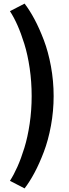

<svg xmlns="http://www.w3.org/2000/svg" viewBox="-20 -816 388 1072"><path d="M35.5 -753.6 117.3 -795.9Q145.9 -758.6 172.7 -708.4Q199.5 -658.2 224.5 -592.7Q249.5 -527.3 264.5 -445.5Q279.5 -363.6 279.5 -279.5Q279.5 -195.9 264.5 -114.3Q249.5 -32.7 224.5 32.7Q199.5 98.2 172.7 148.4Q145.9 198.6 117.3 235.9L35.5 193.6Q57.3 160 77.5 114.5Q97.7 69.1 116.1 9.5Q134.5 -50 145.7 -125.5Q156.8 -200.9 156.8 -279.5Q156.8 -359.1 145.7 -435.2Q134.5 -511.4 115.9 -570.9Q97.3 -630.5 77.3 -675.5Q57.3 -720.5 35.5 -753.6Z"/></svg>

Font: Spartan MB
Style: Bold
Weight: 700
Designer: Matt Bailey, Mirko Velimirovic
Foundry: Matt Bailey
Version: Version 1.005